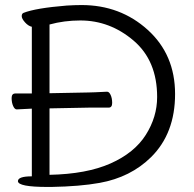

<svg xmlns="http://www.w3.org/2000/svg" viewBox="-20 -732 768 760"><path d="M410 -306H332L176 -303V-40Q323 -43 417.5 -85Q512 -127 557 -198Q602 -269 602 -348Q602 -492 508.5 -571.5Q415 -651 298 -651Q234 -651 176 -635V-363L331 -366Q346 -366 403 -369H404Q412 -369 418 -356Q424 -343 424 -324.5Q424 -306 410 -306ZM41 -362H106V-626Q92 -629 79 -643.5Q66 -658 66 -668Q66 -678 73 -681Q121 -700 244 -710Q277 -712 303 -712Q456 -712 564.5 -614Q673 -516 673 -360Q673 -204 578 -110Q497 -30 374 -8Q297 6 183 8H169Q51 8 51 -15Q51 -34 106 -34V-302L47 -299H46Q38 -299 32 -312.5Q26 -326 26 -344Q26 -362 41 -362Z"/></svg>

Font: LXGW WenKai Lite
Style: Regular
Weight: 400
Designer: LXGW / Fontworks Inc.
Foundry: LXGW / Fontworks Inc.
Version: Version 1.511; March 25, 2025